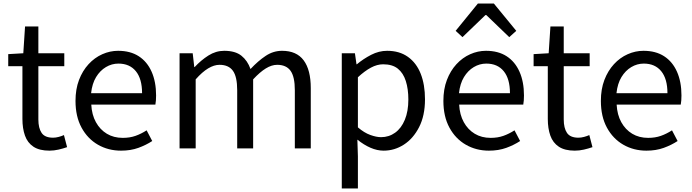

<svg xmlns="http://www.w3.org/2000/svg" viewBox="-20 -847 3952 1096"><path d="M262 13Q205 13 171 -9.5Q137 -32 122.5 -73Q108 -114 108 -168V-469H27V-538L113 -543L123 -696H199V-543H347V-469H199V-165Q199 -116 217.5 -88.5Q236 -61 283 -61Q298 -61 315 -65.5Q332 -70 345 -76L363 -7Q340 1 314 7Q288 13 262 13Z M671 13Q598 13 539 -21Q480 -55 445.5 -118.5Q411 -182 411 -271Q411 -338 431 -390.5Q451 -443 485.5 -480.5Q520 -518 564 -537.5Q608 -557 654 -557Q724 -557 772 -526Q820 -495 845.5 -437.5Q871 -380 871 -302Q871 -287 870 -274Q869 -261 867 -250H501Q504 -192 527.5 -149.5Q551 -107 590 -83.5Q629 -60 681 -60Q721 -60 753.5 -71.5Q786 -83 817 -103L849 -42Q814 -19 770 -3Q726 13 671 13ZM500 -315H791Q791 -397 755.5 -440.5Q720 -484 656 -484Q618 -484 584.5 -464Q551 -444 528.5 -407Q506 -370 500 -315Z M1005 0V-543H1080L1089 -464H1091Q1127 -503 1169.5 -530Q1212 -557 1260 -557Q1323 -557 1358 -529Q1393 -501 1410 -453Q1453 -499 1496.5 -528Q1540 -557 1590 -557Q1673 -557 1713.5 -502.5Q1754 -448 1754 -344V0H1663V-332Q1663 -409 1638.5 -443Q1614 -477 1562 -477Q1531 -477 1497.5 -456.5Q1464 -436 1425 -394V0H1334V-332Q1334 -409 1309.5 -443Q1285 -477 1233 -477Q1202 -477 1168 -456.5Q1134 -436 1097 -394V0Z M1931 229V-543H2006L2015 -480H2017Q2054 -511 2098.5 -534Q2143 -557 2190 -557Q2260 -557 2308.5 -522.5Q2357 -488 2381.5 -426Q2406 -364 2406 -280Q2406 -187 2372.5 -121.5Q2339 -56 2285.5 -21.5Q2232 13 2170 13Q2133 13 2095 -3.5Q2057 -20 2020 -50L2023 45V229ZM2155 -64Q2200 -64 2235.5 -89.5Q2271 -115 2291 -163.5Q2311 -212 2311 -279Q2311 -339 2296.5 -384.5Q2282 -430 2251 -455Q2220 -480 2167 -480Q2133 -480 2097.5 -461Q2062 -442 2023 -406V-120Q2059 -89 2094 -76.5Q2129 -64 2155 -64Z M2771 13Q2698 13 2639 -21Q2580 -55 2545.5 -118.5Q2511 -182 2511 -271Q2511 -338 2531 -390.5Q2551 -443 2585.5 -480.5Q2620 -518 2664 -537.5Q2708 -557 2754 -557Q2824 -557 2872 -526Q2920 -495 2945.5 -437.5Q2971 -380 2971 -302Q2971 -287 2970 -274Q2969 -261 2967 -250H2601Q2604 -192 2627.5 -149.5Q2651 -107 2690 -83.5Q2729 -60 2781 -60Q2821 -60 2853.5 -71.5Q2886 -83 2917 -103L2949 -42Q2914 -19 2870 -3Q2826 13 2771 13ZM2600 -315H2891Q2891 -397 2855.5 -440.5Q2820 -484 2756 -484Q2718 -484 2684.5 -464Q2651 -444 2628.5 -407Q2606 -370 2600 -315ZM2581 -671 2708 -827H2799L2927 -671L2887 -635L2756 -761H2751L2620 -635Z M3261 13Q3204 13 3170 -9.5Q3136 -32 3121.5 -73Q3107 -114 3107 -168V-469H3026V-538L3112 -543L3122 -696H3198V-543H3346V-469H3198V-165Q3198 -116 3216.5 -88.5Q3235 -61 3282 -61Q3297 -61 3314 -65.5Q3331 -70 3344 -76L3362 -7Q3339 1 3313 7Q3287 13 3261 13Z M3670 13Q3597 13 3538 -21Q3479 -55 3444.5 -118.5Q3410 -182 3410 -271Q3410 -338 3430 -390.5Q3450 -443 3484.5 -480.5Q3519 -518 3563 -537.5Q3607 -557 3653 -557Q3723 -557 3771 -526Q3819 -495 3844.5 -437.5Q3870 -380 3870 -302Q3870 -287 3869 -274Q3868 -261 3866 -250H3500Q3503 -192 3526.5 -149.5Q3550 -107 3589 -83.5Q3628 -60 3680 -60Q3720 -60 3752.5 -71.5Q3785 -83 3816 -103L3848 -42Q3813 -19 3769 -3Q3725 13 3670 13ZM3499 -315H3790Q3790 -397 3754.5 -440.5Q3719 -484 3655 -484Q3617 -484 3583.5 -464Q3550 -444 3527.5 -407Q3505 -370 3499 -315Z"/></svg>

Font: Noto Sans JP Thin
Style: Regular
Weight: 400
Version: Version 2.004-H2;hotconv 1.0.118;makeotfexe 2.5.65603